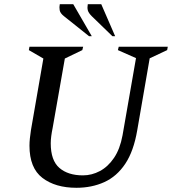

<svg xmlns="http://www.w3.org/2000/svg" viewBox="-20 -882 817 912"><path d="M343 10Q243 10 181.5 -37Q120 -84 120 -190Q120 -207 122 -225.5Q124 -244 127 -264L186 -604L117 -644L120 -660H375L371 -644L288 -604L230 -274Q226 -255 223.5 -236Q221 -217 221 -201Q221 -120 262 -84.5Q303 -49 374 -49Q416 -49 454.5 -69.5Q493 -90 521.5 -132Q550 -174 562 -239L626 -606L540 -644L544 -660H777L774 -644L691 -605L632 -264Q615 -164 575 -104Q535 -44 475.5 -17Q416 10 343 10ZM514 -710 416 -805Q400 -821 397 -833.5Q394 -846 397 -862H461L527 -710ZM403 -710 284 -805Q266 -819 263.5 -833.5Q261 -848 264 -862H328L416 -710Z"/></svg>

Font: Spectral SC Medium
Style: Italic
Weight: 500
Italic angle: -10°
Designer: Jean-Baptiste Levee
Foundry: Production Type
Version: Version 2.001